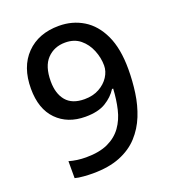

<svg xmlns="http://www.w3.org/2000/svg" viewBox="-134 -824 839 936"><g transform="rotate(-20 286.0 -356.5)"><path d="M524 -409Q524 -348 515.5 -287.5Q507 -227 485.5 -173.5Q464 -120 426 -78.5Q388 -37 329.5 -13.5Q271 10 188 10Q168 10 141 8Q114 6 96 1V-87Q137 -75 184 -75Q253 -75 298 -96Q343 -117 369.5 -154Q396 -191 407.5 -240Q419 -289 422 -345H416Q394 -310 354.5 -286Q315 -262 249 -262Q157 -262 101 -319Q45 -376 45 -481Q45 -594 108 -658.5Q171 -723 277 -723Q347 -723 403 -689Q459 -655 491.5 -585.5Q524 -516 524 -409ZM278 -636Q221 -636 184.5 -598Q148 -560 148 -482Q148 -418 179 -381Q210 -344 274 -344Q318 -344 350.5 -362Q383 -380 401 -408Q419 -436 419 -466Q419 -506 403 -545.5Q387 -585 356 -610.5Q325 -636 278 -636Z"/></g></svg>

Font: Noto Sans Tai Tham Medium
Style: Regular
Weight: 500
Designer: Monotype Design Team 2013. Revised by David WIlliams 2020
Foundry: Monotype Imaging Inc.
Version: Version 2.002; ttfautohint (v1.8.4.7-5d5b)